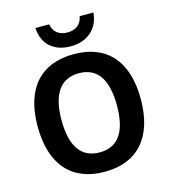

<svg xmlns="http://www.w3.org/2000/svg" viewBox="-134 -1042 1022 1158"><g transform="rotate(-15 377.0 -463.0)"><path d="M375 -774C478 -774 550 -836 558 -936H472C464 -890 433 -860 376 -860C323 -860 288 -890 282 -936H196C201 -835 267 -774 375 -774ZM377 10C584 10 699 -122 699 -358C699 -594 585 -724 378 -724C171 -724 55 -596 55 -359C55 -121 170 10 377 10ZM377 -111C262 -111 204 -195 204 -358C204 -521 263 -605 378 -605C492 -605 550 -522 550 -358C550 -193 492 -111 377 -111Z"/></g></svg>

Font: Kathrein 75 Bold
Style: Regular
Weight: 700
Designer: Lazydogs Typefoundry, based on Open Sans by Ascender Corporation
Foundry: Lazydogs Typefoundry
Version: Version 1.003;PS 001.003;hotconv 1.0.88;makeotf.lib2.5.64775